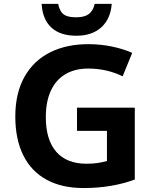

<svg xmlns="http://www.w3.org/2000/svg" viewBox="-20 -950 764 980"><path d="M58.1 -355.5Q58.1 -474.6 105.2 -558.3Q152.3 -642.1 239.3 -684.6Q321.8 -724.6 430.7 -724.6Q492.7 -724.6 550.5 -712.6Q608.4 -700.7 654.8 -680.2L606 -560.5Q524.9 -600.1 430.2 -600.1Q362.3 -600.1 313.7 -571.3Q265.1 -542.5 239.5 -486.8Q213.9 -431.2 213.9 -352.1Q213.9 -236.3 267.1 -175.3Q320.3 -114.3 421.4 -114.3Q479.5 -114.3 525.9 -128.4V-282.2H373V-400.4H668V-33.7Q550.8 9.8 406.2 9.8Q295.4 9.8 217.3 -33Q139.2 -75.7 98.6 -157.7Q58.1 -239.7 58.1 -355.5ZM192.4 -930.2H276.9Q282.7 -903.3 293 -888.9Q303.2 -874.5 321.3 -868.2Q339.4 -861.8 370.1 -861.8Q410.6 -861.8 432.9 -877.9Q455.1 -894 463.4 -930.2H550.3Q544.4 -853.5 497.1 -810.5Q449.7 -767.6 370.1 -767.6Q287.6 -767.6 242.4 -809.1Q197.3 -850.6 192.4 -930.2Z"/></svg>

Font: Viking Open Sans
Style: Bold
Weight: 700
Foundry: Ascender Corporation
Version: Version 2.001